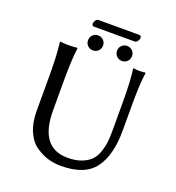

<svg xmlns="http://www.w3.org/2000/svg" viewBox="-149 -954 991 1083"><g transform="rotate(20 346.0 -413.0)"><path d="M253 -677Q240 -690 240 -709Q240 -728 253 -741Q266 -754 285 -754Q304 -754 317 -741Q330 -728 330 -709Q330 -690 317 -677Q304 -664 285 -664Q266 -664 253 -677ZM427 -677Q414 -690 414 -709Q414 -728 427 -741Q440 -754 459 -754Q478 -754 491 -741Q504 -728 504 -709Q504 -690 491 -677Q478 -664 459 -664Q440 -664 427 -677ZM544 -445Q544 -574 534 -645L536 -648Q554 -645 571 -645Q588 -645 606 -648L608 -645Q598 -579 598 -445V-295Q598 -149 539.5 -69.5Q481 10 337 10Q298 10 261.5 -0.5Q225 -11 187.5 -36Q150 -61 127 -112.5Q104 -164 104 -236V-445Q104 -574 94 -645L96 -648Q114 -645 147 -645Q180 -645 198 -648L200 -645Q190 -579 190 -445V-269Q190 -46 358 -46Q407 -46 442 -60Q477 -74 496.5 -94.5Q516 -115 527 -148Q538 -181 541 -209.5Q544 -238 544 -277ZM490 -792H246Q233 -792 233 -807Q233 -816 240 -826Q247 -836 255 -836H500Q514 -836 514 -822Q514 -812 506.5 -802Q499 -792 490 -792Z"/></g></svg>

Font: Libertinus Sans
Style: Regular
Weight: 400
Designer: Philipp H. Poll
Foundry: Khaled Hosny
Version: Version 6.1